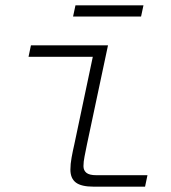

<svg xmlns="http://www.w3.org/2000/svg" viewBox="-20 -700 640 720"><path d="M331 0Q285 0 264.5 -15.5Q244 -31 244 -64Q244 -85 248.5 -109.5Q253 -134 259 -160L328 -487H87L96 -530H385L306 -158Q301 -133 297 -113Q293 -93 293 -77Q293 -61 304 -52Q315 -43 341 -43H533L524 0ZM254 -638 263 -680H518L509 -638Z"/></svg>

Font: Geist Mono ExtraLight
Style: Italic
Weight: 200
Italic angle: -12°
Monospace: yes
Designer: Basement.studio, Andrés Briganti, Mateo Zaragoza
Foundry: Basement.studio, Vercel, Andrés Briganti, Guido Ferreyra, Mateo Zaragoza
Version: Version 1.500; ttfautohint (v1.8.4.7-5d5b)